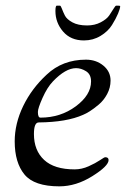

<svg xmlns="http://www.w3.org/2000/svg" viewBox="-20 -647 445 679"><path d="M176 -608Q176 -627 181 -627H192Q195 -627 199 -616Q203 -605 209.5 -592Q216 -579 236 -568Q256 -557 288 -557Q315 -557 336 -568Q357 -579 366 -592Q375 -605 381.5 -616Q388 -627 391 -627H398Q405 -627 405 -625Q405 -617 397.5 -599Q390 -581 376 -558.5Q362 -536 335.5 -520Q309 -504 277 -504Q230 -504 203 -535.5Q176 -567 176 -608ZM32 -147Q32 -210 62 -272Q92 -334 145 -383Q201 -436 284 -436Q320 -436 345.5 -415Q371 -394 371 -362Q371 -337 359 -314.5Q347 -292 329 -277Q311 -262 297.5 -253.5Q284 -245 274 -241Q216 -215 117 -214Q100 -214 100 -173Q100 -115 136 -81.5Q172 -48 244 -48Q269 -48 293.5 -59Q318 -70 333.5 -80.5Q349 -91 352 -91Q364 -91 364 -81Q364 -60 306.5 -24Q249 12 190 12Q101 12 66.5 -30Q32 -72 32 -147ZM114 -251Q114 -231 123 -231Q194 -231 248 -271Q302 -311 302 -359Q302 -384 284.5 -395Q267 -406 249 -406Q212 -406 167 -359Q147 -338 130.5 -301Q114 -264 114 -251Z"/></svg>

Font: OFL Sorts Mill Goudy TT
Style: Italic
Weight: 500
Italic angle: -6°
Version: Version 003.000